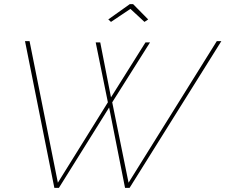

<svg xmlns="http://www.w3.org/2000/svg" viewBox="-20 -909 1091 929"><path d="M101 -710H123L260 -25L502 -414L443 -704H465L517 -438L684 -704H706L523 -414L602 -25L1029 -710H1051L607 0H585L508 -389L265 0H243ZM504 -815 608 -889H624L697 -815L679 -803L611 -866L517 -803Z"/></svg>

Font: Raleway Thin
Style: Italic
Weight: 100
Italic angle: -12°
Designer: Matt McInerney, Pablo Impallari, Rodrigo Fuenzalida
Foundry: Matt McInerney, Pablo Impallari, Rodrigo Fuenzalida
Version: Version 4.026